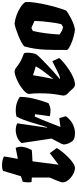

<svg xmlns="http://www.w3.org/2000/svg" viewBox="549 -1301 762 1900"><g transform="rotate(-90 930.0 -351.0)"><path d="M216.3 9.8Q194.8 9.8 169.7 -1.5Q144.5 -12.7 122.3 -31.2Q100.1 -49.8 86.9 -72.3Q73.7 -94.7 75.7 -117.2Q76.7 -123.5 80.6 -135.7Q84.5 -147.9 94.5 -172.9Q104.5 -197.8 123.5 -242.2V-417L78.6 -419.9Q74.7 -437 75.9 -461.9Q77.1 -486.8 81.1 -506.3L136.2 -525.4L189.5 -702.6Q201.7 -709 227.3 -711.2Q252.9 -713.4 282 -709.2Q311 -705.1 332 -692.4L308.1 -555.2L416.5 -577.1Q431.2 -543.5 427.2 -511.7Q423.3 -480 412.6 -455.3Q401.9 -430.7 395 -417.5Q373.5 -415.5 342.5 -413.6Q311.5 -411.6 283.7 -410.6L250 -152.3L364.3 -239.3L415 -170.4Q405.8 -152.3 382.6 -122.6Q359.4 -92.8 329.6 -62.3Q299.8 -31.7 269.8 -11Q239.7 9.8 216.3 9.8Z M563.5 9.8Q541 9.8 520 5.4Q499 1 485.4 -13.7Q479.5 -20 468.5 -38.8Q457.5 -57.6 452.4 -81.3Q447.3 -105 458 -125.5L508.8 -222.2L464.4 -519Q487.3 -547.4 522.5 -561.8Q557.6 -576.2 592.8 -576.2Q631.3 -576.2 659.7 -561L616.7 -267.1L621.6 -266.1Q629.9 -289.6 641.1 -328.9Q652.3 -368.2 666 -413.3Q679.7 -458.5 695.3 -500Q710.9 -541.5 727.1 -569.3Q742.7 -573.2 757.6 -574.7Q772.5 -576.2 786.1 -576.2Q834 -576.2 869.4 -562.5Q904.8 -548.8 921.9 -535.2Q921.9 -487.3 911.4 -433.8Q900.9 -380.4 886.2 -332.5Q871.6 -284.7 859.4 -252.4Q822.8 -232.9 791.5 -232.2Q760.3 -231.4 729.5 -239.3Q731.9 -253.9 735.8 -280.5Q739.7 -307.1 743.7 -335.9Q747.6 -364.7 749.5 -384.8L727.1 -388.7Q712.9 -358.4 695.3 -315.4Q677.7 -272.5 659.4 -225.1Q641.1 -177.7 623.5 -133.8L711.9 -145.5L730 -80.1Q694.3 -33.2 651.4 -11.7Q608.4 9.8 563.5 9.8Z M1042.5 9.8Q1031.7 9.8 1020.5 3.4Q1009.3 -2.9 996.6 -18.1Q990.2 -25.4 989.3 -27.1Q988.3 -28.8 980.5 -36.6Q973.1 -44.4 965.1 -52Q957 -59.6 954.6 -62Q940.9 -76.2 937 -87.6Q933.1 -99.1 935.3 -115.2Q937.5 -131.3 942.6 -158Q947.8 -184.6 952.1 -228.5Q956.5 -272.5 956.5 -340.3Q956.5 -370.1 955.6 -390.4Q954.6 -410.6 952.6 -424.3Q951.2 -432.6 950.7 -438.2Q950.2 -443.8 950.2 -444.3Q950.2 -458 961.9 -472.9Q973.6 -487.8 990.2 -501.7Q1006.8 -515.6 1022.5 -526.4Q1038.1 -537.1 1045.9 -541.5Q1061.5 -550.8 1085 -561.5Q1108.4 -572.3 1132.6 -580.1Q1156.7 -587.9 1173.8 -587.9Q1180.7 -587.4 1189.2 -584.5Q1197.8 -581.5 1209 -572.8Q1241.7 -547.9 1263.9 -534.7Q1286.1 -521.5 1305.2 -513.7Q1324.2 -505.9 1346.2 -497.1Q1353 -494.1 1355.5 -488.5Q1357.9 -482.9 1358.4 -461.9Q1358.9 -439.5 1353.8 -410.9Q1348.6 -382.3 1338.4 -366.7Q1335 -361.3 1310.8 -336.7Q1286.6 -312 1250.5 -277.3Q1214.4 -242.7 1173.8 -205.8Q1133.3 -168.9 1096.7 -138.7H1110.4Q1127.4 -142.1 1153.8 -154.3Q1180.2 -166.5 1211.7 -182.9Q1243.2 -199.2 1274.4 -213.9L1306.2 -146Q1289.6 -126.5 1258.5 -100.1Q1227.5 -73.7 1189.5 -48.6Q1151.4 -23.4 1112.8 -6.8Q1074.2 9.8 1042.5 9.8ZM1096.7 -203.6Q1113.3 -224.1 1136.2 -252.4Q1159.2 -280.8 1182.6 -313Q1206.1 -345.2 1223.6 -377.9Q1212.4 -380.9 1189.9 -387.9Q1167.5 -395 1135.7 -405.8Q1133.8 -393.1 1129.4 -367.4Q1125 -341.8 1119.4 -311.3Q1113.8 -280.8 1108.2 -252.4Q1102.5 -224.1 1097.7 -206.1Q1097.7 -206.1 1097.2 -205.1Q1096.7 -204.1 1096.7 -203.6Z M1586.9 9.8Q1555.7 6.8 1514.2 -4.6Q1472.7 -16.1 1436.8 -32.5Q1400.9 -48.8 1385.7 -66.4Q1384.3 -177.2 1388.4 -283.7Q1392.6 -390.1 1420.9 -491.2Q1433.6 -504.9 1462.9 -520.5Q1492.2 -536.1 1527.6 -550.5Q1563 -564.9 1595.2 -575.2Q1627.4 -585.4 1645.5 -587.9Q1685.1 -584 1727.8 -568.6Q1770.5 -553.2 1806.2 -530.5Q1841.8 -507.8 1859.4 -481.9Q1859.9 -477.5 1860.1 -471.9Q1860.4 -466.3 1860.4 -460Q1860.4 -428.2 1853.3 -379.9Q1846.2 -331.5 1834 -276.9Q1821.8 -222.2 1806.6 -169.9Q1791.5 -117.7 1775.9 -78.1Q1765.1 -67.4 1740 -52.5Q1714.8 -37.6 1690.4 -25.4Q1628.9 4.9 1586.9 9.8ZM1612.8 -107.4 1641.1 -126Q1647.9 -153.8 1652.1 -179.7Q1656.2 -205.6 1659.7 -233.9Q1665.5 -274.4 1668.7 -312.3Q1671.9 -350.1 1672.9 -390.6L1604 -421.4L1573.7 -407.2Q1565.9 -374.5 1561 -345Q1556.2 -315.4 1552.2 -289.6Q1542.5 -217.3 1538.6 -142.6Q1552.7 -132.3 1570.3 -122.8Q1587.9 -113.3 1612.8 -107.4Z"/></g></svg>

Font: Fruktur
Style: Italic
Weight: 400
Italic angle: -8°
Designer: Viktoriya Grabowska, Eben Sorkin
Foundry: Viktoriya Grabowska
Version: Version 1.008; ttfautohint (v1.8.4.7-5d5b)